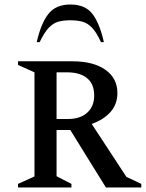

<svg xmlns="http://www.w3.org/2000/svg" viewBox="-20 -832 647 852"><path d="M60 0V-16L133 -49V-511L60 -544V-560H302Q394 -560 447.5 -522.5Q501 -485 501 -419Q501 -371 471.5 -336.5Q442 -302 387 -282L541 -47L607 -16V0H450L292 -255H231V-50L297 -16V0ZM278 -511H231V-304H282Q336 -304 367 -332Q398 -360 398 -408Q398 -459 366.5 -485Q335 -511 278 -511ZM143 -645Q162 -729 195 -770.5Q228 -812 292 -812Q358 -812 390 -770.5Q422 -729 441 -645H428Q408 -689 388 -709.5Q368 -730 345 -736Q322 -742 292 -742Q262 -742 239.5 -736Q217 -730 197 -709.5Q177 -689 156 -645Z"/></svg>

Font: Spectral SC Medium
Style: Regular
Weight: 500
Designer: Jean-Baptiste Levee
Foundry: Production Type
Version: Version 2.001